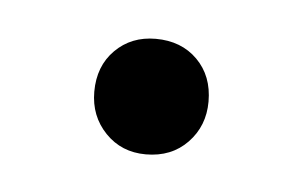

<svg xmlns="http://www.w3.org/2000/svg" viewBox="-25 -112 235 149"><g transform="rotate(5 92.5 -37.0)"><path d="M92 -82Q112 -82 124.5 -69.5Q137 -57 137 -37Q137 -18 124.5 -5Q112 8 92 8Q73 8 60.5 -5Q48 -18 48 -37Q48 -57 60.5 -69.5Q73 -82 92 -82Z"/></g></svg>

Font: Prodigy Sans Light
Style: Regular
Weight: 300
Designer: Wei Huang
Foundry: Wei Huang
Version: Version 1.003; ttfautohint (v1.8.3)